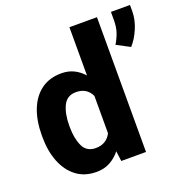

<svg xmlns="http://www.w3.org/2000/svg" viewBox="-135 -873 966 1004"><g transform="rotate(-20 348.0 -370.5)"><path d="M29.3 -257.8V-268.1Q29.3 -348.6 53 -409.4Q76.7 -470.2 122.8 -504.2Q168.9 -538.1 235.4 -538.1Q273.9 -538.1 304.4 -523.2Q335 -508.3 358.4 -481.4V-750H511.7V0H374L366.7 -56.6Q342.3 -25.9 309.6 -8.1Q276.9 9.8 234.4 9.8Q168 9.8 122.3 -25.1Q76.7 -60.1 53 -120.6Q29.3 -181.2 29.3 -257.8ZM181.6 -268.1V-257.8Q181.6 -195.8 201.7 -152.3Q221.7 -108.9 272.9 -108.9Q303.7 -108.9 325.2 -122.6Q346.7 -136.2 358.4 -160.2V-367.7Q334 -419.4 273.9 -419.4Q223.6 -419.4 202.6 -376Q181.6 -332.5 181.6 -268.1ZM695.8 -751V-716.3Q695.8 -668.9 675.3 -621.1Q654.8 -573.2 626.5 -542.5L553.2 -581.1Q569.3 -607.4 579.6 -636.5Q589.8 -665.5 589.8 -708.5V-751Z"/></g></svg>

Font: Vazirmatn UI ExtraBold
Style: Regular
Weight: 800
Designer: Saber Rastikerdar
Foundry: Saber Rastikerdar
Version: Version 33.003